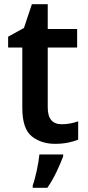

<svg xmlns="http://www.w3.org/2000/svg" viewBox="-20 -680 421 921"><path d="M276 -84Q209 -84 209 -164V-452H350V-541H209V-660H133L95 -546L19 -504V-452H87V-163Q87 -62 132.5 -26Q178 10 244 10Q278 10 307 4Q336 -2 355 -10V-98Q316 -84 276 -84ZM283 61H169Q166 93 156.5 137.5Q147 182 137 209V221H207Q232 185 252 142.5Q272 100 283 70Z"/></svg>

Font: Noto Sans Display Medium
Style: Regular
Weight: 500
Designer: Monotype Design Team
Foundry: Monotype Imaging Inc.
Version: Version 1.900